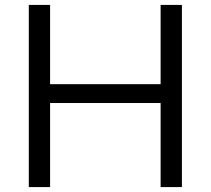

<svg xmlns="http://www.w3.org/2000/svg" viewBox="-20 -760 856 780"><path d="M97 0V-740H183.5V-418H632.5V-740H719V0H632.5V-341.5H183.5V0Z"/></svg>

Font: Encode Sans Exp
Style: Regular
Weight: 400
Width: 7
Designer: Multiple Designers
Foundry: Impallari Type
Version: Version 3.002; ttfautohint (v1.8.3) -l 8 -r 50 -G 200 -x 14 